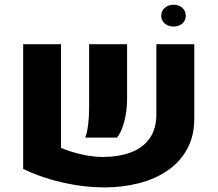

<svg xmlns="http://www.w3.org/2000/svg" viewBox="-20 -775 921 813"><path d="M238.3 -587.9V-148.9Q278.3 -131.8 326.2 -121.1Q374 -110.4 414.1 -110.4Q481.4 -110.4 532.7 -129.2Q584 -147.9 613 -188.2Q642.1 -228.5 642.1 -291.5V-587.9H802.7V-272.9Q802.7 -199.2 772.7 -144.3Q742.7 -89.4 690.2 -53.2Q637.7 -17.1 568.6 0.7Q499.5 18.6 420.9 18.6Q338.4 18.6 249 -1.2Q159.7 -21 78.1 -59.6V-587.9ZM340.8 -192.4Q348.6 -210.4 353 -245.6Q357.4 -280.8 357.4 -319.3V-587.9H518.1V-355Q518.1 -305.7 506.3 -260.7Q494.6 -215.8 475.6 -192.4ZM714.8 -662.6Q692.9 -662.6 677.7 -675.5Q662.6 -688.5 662.6 -708Q662.6 -728.5 677.7 -741.7Q692.9 -754.9 714.8 -754.9Q737.8 -754.9 752.2 -741.7Q766.6 -728.5 766.6 -708Q766.6 -688.5 752.2 -675.5Q737.8 -662.6 714.8 -662.6Z"/></svg>

Font: Heebo ExtraBold
Style: Regular
Weight: 800
Designer: Oded Ezer
Foundry: Ezer Type House
Version: Version 3.100